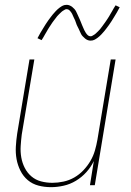

<svg xmlns="http://www.w3.org/2000/svg" viewBox="-20 -766 540 794"><path d="M191 8Q164 8 139 1.5Q114 -5 95 -21Q76 -37 64.5 -60Q53 -83 48.5 -108Q44 -133 45.5 -159.5Q47 -186 51 -213L102 -520H122L70 -210Q67 -186 65.5 -162Q64 -138 68 -115Q72 -92 82.5 -71.5Q93 -51 110 -36.5Q127 -22 149.5 -16Q172 -10 197 -10Q219 -10 242.5 -15Q266 -20 287 -32Q308 -44 325 -62Q342 -80 354 -100.5Q366 -121 372.5 -143.5Q379 -166 383 -189L438 -520H458L372 0H352L368 -100Q356 -75 337 -54Q318 -33 294 -18.5Q270 -4 243 2Q216 8 191 8ZM354 -598Q348 -598 342 -600.5Q336 -603 331.5 -607Q327 -611 322.5 -615.5Q318 -620 315.5 -625Q313 -630 310.5 -635.5Q308 -641 305.5 -646.5Q303 -652 300 -657.5Q297 -663 295 -669.5Q293 -676 290.5 -682Q288 -688 285 -693.5Q282 -699 280.5 -703.5Q279 -708 275 -714Q271 -720 266.5 -724Q262 -728 256 -728Q251 -728 249 -726.5Q247 -725 243 -723Q239 -721 234.5 -717Q230 -713 224 -707Q218 -701 216 -698.5Q214 -696 211.5 -692.5Q209 -689 206.5 -686Q204 -683 201.5 -679.5Q199 -676 196 -672Q193 -668 190.5 -663.5Q188 -659 184.5 -654.5Q181 -650 178.5 -645Q176 -640 172.5 -634.5Q169 -629 166 -623.5Q163 -618 159.5 -612Q156 -606 152 -600L135 -608Q141 -620 147 -630Q153 -640 158.5 -649Q164 -658 169 -666Q174 -674 179.5 -681.5Q185 -689 189.5 -695Q194 -701 198.5 -706.5Q203 -712 210.5 -720Q218 -728 226 -734Q234 -740 240.5 -743Q247 -746 256 -746Q262 -746 268 -743.5Q274 -741 278.5 -737.5Q283 -734 287.5 -729Q292 -724 294.5 -719Q297 -714 299.5 -708.5Q302 -703 304.5 -697.5Q307 -692 309.5 -686.5Q312 -681 314.5 -674.5Q317 -668 319.5 -662Q322 -656 324.5 -650.5Q327 -645 329 -640.5Q331 -636 335 -630Q339 -624 343.5 -620Q348 -616 354 -616Q359 -616 361 -617.5Q363 -619 367 -621Q371 -623 375.5 -627Q380 -631 386 -637Q392 -643 394 -645.5Q396 -648 398.5 -651.5Q401 -655 403.5 -658Q406 -661 408.5 -665Q411 -669 414 -672.5Q417 -676 419.5 -680.5Q422 -685 425.5 -689.5Q429 -694 431.5 -699Q434 -704 437.5 -709.5Q441 -715 444 -720.5Q447 -726 450.5 -732Q454 -738 458 -744L475 -736Q469 -724 463 -714Q457 -704 451.5 -695Q446 -686 441 -678Q436 -670 430.5 -662.5Q425 -655 420.5 -649Q416 -643 411.5 -637.5Q407 -632 399.5 -624Q392 -616 384 -610Q376 -604 369.5 -601Q363 -598 354 -598Z"/></svg>

Font: Iosevka SS18 Thin
Style: Italic
Weight: 100
Italic angle: -9°
Monospace: yes
Designer: Belleve Invis
Foundry: Belleve Invis
Version: Version 25.1.1; ttfautohint (v1.8.4)